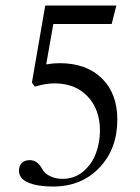

<svg xmlns="http://www.w3.org/2000/svg" viewBox="-20 -665 509 696"><path d="M172.4 11.2Q117.7 11.2 83.3 -2.7Q48.8 -16.6 48.8 -46.9Q48.8 -63.5 58.8 -74Q68.8 -84.5 88.4 -84.5Q115.7 -84.5 132.8 -52.7Q142.1 -35.2 162.6 -25.9Q183.1 -16.6 207 -16.6Q250 -16.6 281.5 -43.2Q313 -69.8 327.6 -108.9Q342.3 -147.9 342.3 -192.4Q342.3 -267.6 297.9 -315.2Q253.4 -362.8 177.2 -362.8Q146.5 -362.8 106.4 -351.1L95.7 -365.7L144 -645H401.9L384.8 -578.1H173.3L147.5 -431.6Q172.9 -436 196.3 -436Q293 -436 349.1 -381.1Q405.3 -326.2 405.3 -231.4Q405.3 -125 340.1 -56.9Q274.9 11.2 172.4 11.2Z"/></svg>

Font: Elstob 18pt
Style: Regular
Weight: 400
Designer: Peter S. Baker
Version: Version 1.015